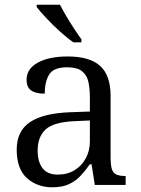

<svg xmlns="http://www.w3.org/2000/svg" viewBox="-20 -786 598 816"><path d="M202 10Q138 10 94.5 -29Q51 -68 51 -150Q51 -229 107.5 -267Q164 -305 279 -309L362 -312V-373Q362 -410 355.5 -438.5Q349 -467 328.5 -483.5Q308 -500 265 -500Q207 -500 188.5 -468.5Q170 -437 170 -388Q132 -388 112.5 -401.5Q93 -415 93 -447Q93 -494 141 -520Q189 -546 268 -546Q361 -546 405.5 -506Q450 -466 450 -378V-115Q450 -69 462.5 -53.5Q475 -38 510 -38H514V0H383L369 -88H362Q343 -61 322.5 -39Q302 -17 273.5 -3.5Q245 10 202 10ZM226 -44Q267 -44 297.5 -63Q328 -82 345 -114Q362 -146 362 -185V-274L296 -271Q207 -267 173.5 -235.5Q140 -204 140 -146Q140 -99 160.5 -71.5Q181 -44 226 -44ZM292 -606Q266 -624 234.5 -652.5Q203 -681 176 -710Q149 -739 136 -756V-766H235Q246 -744 262 -717Q278 -690 295 -664Q312 -638 326 -619V-606Z"/></svg>

Font: Noto Serif Hentaigana
Style: Regular
Weight: 400
Designer: Kazuhiro Yamada
Foundry: nipponia
Version: Version 1.000; ttfautohint (v1.8.4.7-5d5b)